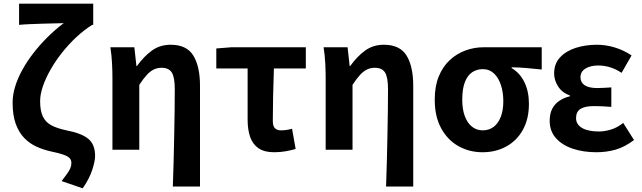

<svg xmlns="http://www.w3.org/2000/svg" viewBox="-20 -818 3507 1049"><path d="M431.8 210.9 316.6 171.4Q333.9 148.5 345.9 132.1Q357.9 115.8 364 101.6Q370 87.4 370 72.4Q370 56.8 360.8 46.4Q351.6 36.1 327.3 27.3Q303 18.4 256.9 9Q217.2 0.2 179.9 -16.6Q142.7 -33.3 113.2 -63.3Q83.8 -93.2 66.3 -140.5Q48.9 -187.7 48.9 -257.2Q48.9 -299.6 62.9 -345.5Q77 -391.4 102.8 -437.7Q128.5 -484.1 163.6 -529.2Q198.7 -574.3 240.3 -615.5Q281.8 -656.7 328 -691.5Q308.5 -690.7 278.1 -690.3Q247.6 -689.9 212.7 -688.6Q177.8 -687.3 144.2 -686.1Q110.6 -684.8 84.2 -682.2V-797.9H489.3V-682.2H483.7Q439.3 -654.3 397.6 -615.6Q356 -576.8 320.1 -531.7Q284.2 -486.5 257.1 -439.2Q230 -391.9 214.6 -347.4Q199.2 -302.8 199.2 -265.2Q199.2 -213.9 213.7 -182.6Q228.1 -151.2 259.6 -134Q291.1 -116.8 341.6 -106.2Q425.8 -90.1 462.7 -59.3Q499.6 -28.5 499.6 34.3Q499.6 61.8 484 110.1Q468.3 158.4 431.8 210.9Z M924.3 201.1Q926.9 135.1 928.6 63Q930.2 -9 931.8 -79.8Q933.4 -150.6 934.1 -214.8Q934.9 -278.9 934.9 -330.9Q934.9 -396 918.6 -421.9Q902.3 -447.7 862.7 -447.7Q839.7 -447.7 820 -438.2Q800.3 -428.7 781.6 -408.2Q762.9 -387.7 741 -354.4V0H594.3V-392.9Q594.3 -426.4 592.2 -470.4Q590.1 -514.3 583 -559.8H714L725.4 -457.2H728.2Q766.2 -510 810 -541.8Q853.8 -573.5 912.5 -573.5Q999.9 -573.5 1036.3 -514.3Q1072.7 -455 1072.7 -349.1V201.1Z M1477.6 13.8Q1423.8 13.8 1392.1 -8.2Q1360.4 -30.2 1346.7 -69.9Q1332.9 -109.6 1332.9 -163.7V-444.1H1161.8V-553.2L1243.9 -559.8H1650.9V-444.1H1476.4Q1473.8 -366.2 1472.1 -291.4Q1470.5 -216.7 1470.5 -157.7Q1470.5 -128.1 1482.5 -117Q1494.6 -105.8 1514.9 -105.8Q1530 -105.8 1544.4 -107.9Q1558.7 -110 1575.7 -114.6L1595.2 -4.2Q1571.6 2.9 1541.7 8.3Q1511.7 13.8 1477.6 13.8Z M2089.3 201.1Q2091.9 135.1 2093.6 63Q2095.2 -9 2096.8 -79.8Q2098.4 -150.6 2099.1 -214.8Q2099.9 -278.9 2099.9 -330.9Q2099.9 -396 2083.6 -421.9Q2067.3 -447.7 2027.7 -447.7Q2004.7 -447.7 1985 -438.2Q1965.3 -428.7 1946.6 -408.2Q1927.9 -387.7 1906 -354.4V0H1759.3V-392.9Q1759.3 -426.4 1757.2 -470.4Q1755.1 -514.3 1748 -559.8H1879L1890.4 -457.2H1893.2Q1931.2 -510 1975 -541.8Q2018.8 -573.5 2077.5 -573.5Q2164.9 -573.5 2201.3 -514.3Q2237.7 -455 2237.7 -349.1V201.1Z M2616.1 13.8Q2544.6 13.8 2485.3 -19.3Q2426 -52.3 2390.6 -116.7Q2355.2 -181.1 2355.2 -273.4Q2355.2 -346.7 2377.2 -400.5Q2399.2 -454.2 2437 -489.4Q2474.9 -524.6 2522.9 -542.2Q2570.9 -559.8 2623 -559.8H2939.7V-438.2Q2893.7 -442.7 2856.9 -446.2Q2820 -449.6 2775.6 -450.4V-445.6Q2819.9 -420.1 2844.8 -369.5Q2869.8 -318.8 2869.8 -250.8Q2869.8 -168.7 2837.1 -109.3Q2804.4 -50 2746.8 -18.1Q2689.3 13.8 2616.1 13.8ZM2617.6 -105.8Q2651.9 -105.8 2677 -124.8Q2702.1 -143.7 2716 -179.6Q2729.9 -215.4 2729.9 -265.6Q2729.9 -313.5 2716.9 -353.1Q2704 -392.7 2679.1 -416.4Q2654.2 -440.2 2618.1 -440.2Q2584.8 -440.2 2559.3 -423Q2533.9 -405.9 2519.7 -368.9Q2505.5 -331.9 2505.5 -273.4Q2505.5 -220.9 2519.6 -183.1Q2533.7 -145.3 2559 -125.6Q2584.3 -105.8 2617.6 -105.8Z M3237.9 13.8Q3167.1 13.8 3109 -5.7Q3050.9 -25.2 3017 -63.7Q2983.2 -102.2 2983.2 -158.2Q2983.2 -196.6 2996.9 -223.3Q3010.7 -250 3035.7 -267Q3060.6 -284 3093.5 -291.8V-296.8Q3050.9 -311.5 3029.2 -345.9Q3007.5 -380.4 3007.5 -415.9Q3007.5 -470.3 3040.2 -505Q3072.9 -539.6 3126 -556.6Q3179.1 -573.5 3240.8 -573.5Q3291.1 -573.5 3340.4 -558.2Q3389.6 -542.9 3430.6 -515.1L3376 -420Q3346.6 -439.8 3314.4 -450Q3282.1 -460.2 3248.1 -460.2Q3205.7 -460.2 3178.5 -443.3Q3151.4 -426.4 3151.4 -396Q3151.4 -367.9 3174.2 -352.4Q3197.1 -336.9 3243.6 -336.9Q3261 -336.9 3280.9 -338.2Q3300.8 -339.5 3320 -340.5V-234Q3295.4 -236 3271.8 -237.2Q3248.2 -238.4 3226.1 -238.4Q3175.8 -238.4 3151.5 -223Q3127.3 -207.6 3127.3 -172.6Q3127.3 -138.3 3160 -118.9Q3192.7 -99.6 3252.8 -99.6Q3282.3 -99.6 3317 -109.8Q3351.6 -120 3385 -146.4L3444 -52.9Q3391.2 -13.5 3341.7 0.1Q3292.2 13.8 3237.9 13.8Z"/></svg>

Font: Noto Sans SC Thin
Style: Regular
Weight: 100
Designer: Ryoko NISHIZUKA 西塚涼子 (kana, bopomofo & ideographs); Paul D. Hunt (Latin, Greek & Cyrillic); Sandoll Communications 산돌커뮤니
Foundry: Adobe
Version: Version 2.004-H2;hotconv 1.0.118;makeotfexe 2.5.65603